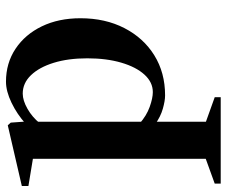

<svg xmlns="http://www.w3.org/2000/svg" viewBox="-80 -479 758 642"><g transform="rotate(-90 299.0 -158.0)"><path d="M301 15Q283 15 256.5 7.5Q230 0 205 -18L213 -24V163L203 148L295 181V201H6V181L100 147L89 163V-439L101 -425L-2 -442V-464L201 -511L210 -501L214 -445L206 -451Q238 -480 276.5 -498.5Q315 -517 347 -517Q409 -517 457 -485Q505 -453 532 -397Q559 -341 559 -268Q559 -185 526 -121Q493 -57 435 -21Q377 15 301 15ZM213 -53 206 -71Q233 -47 262.5 -36.5Q292 -26 312 -26Q345 -26 370.5 -54Q396 -82 410.5 -131.5Q425 -181 425 -245Q425 -309 410 -357.5Q395 -406 368.5 -433.5Q342 -461 307 -461Q284 -461 256 -445Q228 -429 208 -404L213 -422Z"/></g></svg>

Font: Wittgenstein SemiBold
Style: Regular
Weight: 600
Designer: Jörg Drees
Foundry: Jörg Drees
Version: Version 1.500